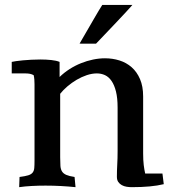

<svg xmlns="http://www.w3.org/2000/svg" viewBox="-20 -756 715 782"><path d="M371.1 -578.1Q347.2 -578.1 333.7 -578.1Q320.3 -578.1 313.7 -578.1Q307.1 -578.1 305.7 -578.4Q304.2 -578.6 304.2 -578.6Q324.2 -612.8 338.6 -637.9Q353 -663.1 363.8 -681.4Q374.5 -699.7 382.1 -712.6Q389.6 -725.6 396.5 -735.8H519Q519 -735.8 513.2 -729Q507.3 -722.2 491 -704.6Q474.6 -687 445.8 -656.5Q417 -626 371.1 -578.1ZM563 -131.3Q563 -103.5 565.4 -83.7Q567.9 -64 571.3 -49.3H641.6L647 -5.9Q597.7 6.3 516.6 6.3Q506.3 6.3 495.6 4.6Q484.9 2.9 476.1 -2Q467.3 -6.8 461.7 -14.9Q456.1 -22.9 456.1 -36.1Q456.1 -60.1 457.5 -85.2Q459 -110.4 459 -141.1V-317.9Q459 -356.4 452.4 -383.1Q445.8 -409.7 434.3 -426.3Q422.9 -442.9 407.5 -450Q392.1 -457 374.5 -457Q355 -457 333.7 -450Q312.5 -442.9 292.5 -431.2Q272.5 -419.4 254.9 -404.5Q237.3 -389.6 225.1 -374V-115.7Q225.1 -94.2 226.1 -80.3Q227.1 -66.4 232.7 -57.6Q238.3 -48.8 250 -43.7Q261.7 -38.6 283.7 -35.2L287.6 6.3Q259.8 3.4 228.8 1.7Q197.8 0 165.5 0Q136.2 0 108.9 1.5Q81.5 2.9 58.1 6.3L59.6 -35.2Q82.5 -38.1 95 -42Q107.4 -45.9 113 -53.2Q118.7 -60.5 119.6 -71.8Q120.6 -83 120.6 -100.6V-412.6Q120.6 -422.4 119.9 -431.9Q119.1 -441.4 117.2 -449.7Q110.4 -453.6 102.3 -455.3Q94.2 -457 83 -457H27.8V-503.9Q33.7 -505.4 45.9 -507.1Q58.1 -508.8 73.7 -510.3Q89.4 -511.7 107.7 -512.7Q126 -513.7 144.5 -513.7Q168 -513.7 188.7 -511.5Q209.5 -509.3 222.7 -503.9V-442.4Q241.2 -460.4 263.4 -474.6Q285.6 -488.8 309.8 -498.5Q334 -508.3 358.9 -513.4Q383.8 -518.6 407.7 -518.6Q438.5 -518.6 466.6 -509.8Q494.6 -501 516.1 -482.2Q537.6 -463.4 550.3 -433.8Q563 -404.3 563 -363.3Z"/></svg>

Font: Tienne
Style: Regular
Weight: 400
Designer: vernon adams
Foundry: vernon adams
Version: Version 1.001